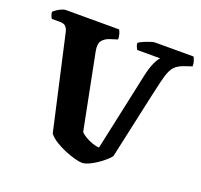

<svg xmlns="http://www.w3.org/2000/svg" viewBox="-123 -842 1024 979"><g transform="rotate(20 389.5 -352.0)"><path d="M416 0Q401 0 375.5 -7Q350 -14 321 -26Q292 -38 266.5 -54Q241 -70 226 -89L111 -599Q107 -617 97 -627Q87 -637 66 -637H22Q19 -640 15 -649.5Q11 -659 10 -671Q14 -676 25.5 -684Q37 -692 50.5 -698Q64 -704 72 -704H362Q367 -697 371 -683.5Q375 -670 375 -654L334 -641Q309 -633 295 -615.5Q281 -598 288 -560L369 -150Q377 -140 395.5 -129Q414 -118 435.5 -110.5Q457 -103 472 -103L564 -530Q574 -574 587 -601.5Q600 -629 610 -637H485Q482 -642 478 -650.5Q474 -659 473 -671Q481 -678 498.5 -685.5Q516 -693 533 -698.5Q550 -704 556 -704H766Q770 -698 774.5 -685.5Q779 -673 779 -655L740 -642Q714 -633 698 -620.5Q682 -608 672 -586Q662 -564 653.5 -528.5Q645 -493 633 -439L556 -87Q548 -76 531 -61Q514 -46 493 -32Q472 -18 451.5 -9Q431 0 416 0Z"/></g></svg>

Font: Texturina 72pt Black
Style: Regular
Weight: 900
Designer: Guillermo Torres Carreño
Foundry: Omnibus-Type
Version: Version 1.002; ttfautohint (v1.8.3)